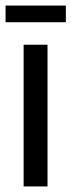

<svg xmlns="http://www.w3.org/2000/svg" viewBox="-49 -671 257 691"><path d="M36 0V-510H122V0ZM-29 -591V-651H188V-591Z"/></svg>

Font: Saira Ultra Condensed SemiBold
Style: Regular
Weight: 600
Width: 1
Designer: Hector Gatti with collaboration of the Omnibus-Type team
Foundry: Omnibus-Type
Version: Version 1.001; ttfautohint (v1.8)